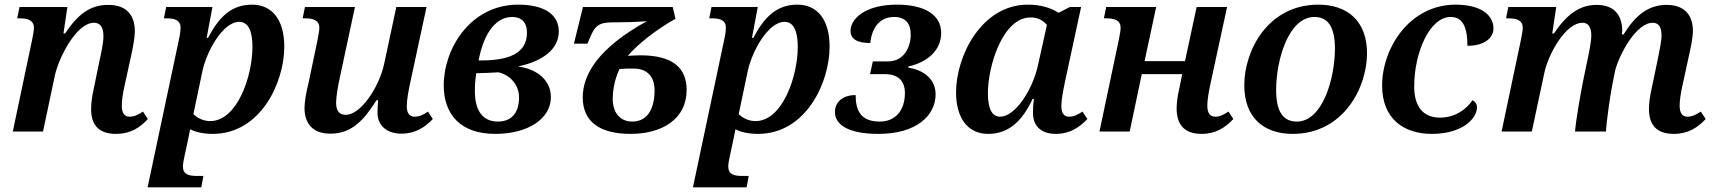

<svg xmlns="http://www.w3.org/2000/svg" viewBox="-20 -566 7373 826"><path d="M479 10C541 10 581 -16 616 -54L595 -86C572 -71 557 -64 537 -64C514 -64 504 -82 504 -111C504 -133 508 -162 516 -198L543 -321C551 -359 560 -400 560 -432C560 -492 532 -545 446 -545C368 -545 315 -505 260 -422H253L270 -536H64L54 -487H67C101 -487 126 -478 126 -446C126 -437 123 -417 118 -394L35 0H165L216 -241C234 -322 310 -468 384 -468C420 -468 425 -435 425 -410C425 -383 417 -345 406 -295L383 -183C376 -152 372 -122 372 -96C372 -34 400 10 479 10Z M615 240H846L855 191H830C792 191 767 185 767 150C767 137 772 113 775 100L789 35C792 19 796 1 798 -10C822 3 857 10 895 10C1102 10 1203 -212 1203 -365C1203 -482 1150 -546 1064 -546C970 -546 918 -485 875 -403H869L894 -536H695L685 -487H698C732 -487 757 -479 757 -446C757 -438 755 -420 750 -397ZM884 -45C852 -45 826 -61 812 -75L851 -261C869 -344 938 -472 1009 -472C1053 -472 1066 -423 1066 -364C1066 -239 1001 -45 884 -45Z M1401 9C1494 9 1545 -49 1600 -135H1607C1605 -116 1604 -97 1604 -80C1604 -30 1640 9 1707 9C1767 9 1809 -19 1842 -54L1821 -86C1800 -71 1783 -64 1763 -64C1742 -64 1730 -79 1730 -109C1730 -137 1737 -175 1746 -216L1815 -536H1685L1633 -293C1611 -189 1531 -72 1468 -72C1435 -72 1426 -95 1426 -125C1426 -152 1435 -201 1443 -237L1507 -536H1292L1282 -487H1295C1329 -487 1354 -478 1354 -446C1354 -437 1349 -408 1344 -384L1308 -212C1298 -171 1290 -130 1290 -102C1290 -43 1318 9 1401 9Z M2110 10C2249 10 2350 -53 2350 -149C2350 -216 2296 -269 2208 -280C2319 -303 2384 -357 2384 -431C2384 -502 2324 -546 2209 -546C2005 -546 1889 -358 1889 -199C1889 -72 1963 10 2110 10ZM2183 -493C2222 -493 2247 -472 2247 -425C2247 -333 2163 -306 2049 -306H2039C2063 -433 2119 -493 2183 -493ZM2122 -43C2062 -43 2023 -83 2023 -174C2023 -198 2024 -221 2029 -251C2067 -252 2098 -253 2125 -255C2174 -243 2213 -202 2213 -147C2213 -86 2185 -43 2122 -43Z M2693 10C2830 10 2934 -55 2934 -179C2934 -274 2874 -328 2736 -328C2722 -328 2705 -327 2681 -326C2725 -378 2811 -444 2886 -485L2874 -536H2488L2449 -378H2507L2522 -413C2546 -467 2569 -470 2634 -470C2669 -470 2714 -471 2763 -475C2551 -358 2487 -244 2487 -147C2487 -41 2562 10 2693 10ZM2700 -43C2646 -43 2616 -83 2616 -141C2616 -169 2621 -218 2645 -269C2665 -271 2684 -271 2706 -271C2764 -271 2796 -237 2796 -177C2796 -105 2770 -43 2700 -43Z M2961 240H3192L3201 191H3176C3138 191 3113 185 3113 150C3113 137 3118 113 3121 100L3135 35C3138 19 3142 1 3144 -10C3168 3 3203 10 3241 10C3448 10 3549 -212 3549 -365C3549 -482 3496 -546 3410 -546C3316 -546 3264 -485 3221 -403H3215L3240 -536H3041L3031 -487H3044C3078 -487 3103 -479 3103 -446C3103 -438 3101 -420 3096 -397ZM3230 -45C3198 -45 3172 -61 3158 -75L3197 -261C3215 -344 3284 -472 3355 -472C3399 -472 3412 -423 3412 -364C3412 -239 3347 -45 3230 -45Z M3760 10C3921 10 4005 -68 4005 -160C4005 -223 3958 -264 3887 -275L3888 -280C3972 -299 4029 -351 4029 -424C4029 -503 3957 -546 3839 -546C3696 -546 3639 -481 3639 -434C3639 -400 3664 -381 3724 -381C3732 -458 3774 -493 3826 -493C3879 -493 3898 -461 3898 -417C3898 -362 3868 -302 3801 -302H3735L3723 -247H3787C3846 -247 3873 -216 3873 -166C3873 -92 3833 -43 3765 -43C3684 -43 3661 -89 3661 -157C3602 -157 3572 -124 3572 -84C3572 -34 3621 10 3760 10Z M4231 10C4319 10 4378 -45 4422 -140H4428C4424 -110 4424 -99 4424 -80C4424 -25 4458 10 4522 10C4583 10 4625 -19 4658 -54L4637 -86C4614 -71 4599 -64 4578 -64C4558 -64 4546 -79 4546 -110C4546 -138 4554 -177 4562 -216L4631 -536H4583L4534 -511C4500 -533 4456 -546 4402 -546C4203 -546 4093 -326 4093 -168C4093 -66 4138 10 4231 10ZM4283 -64C4252 -64 4230 -90 4230 -165C4230 -281 4293 -491 4414 -491C4437 -491 4462 -484 4484 -459L4446 -288C4422 -176 4346 -64 4283 -64Z M5149 10C5211 10 5251 -17 5286 -54L5265 -86C5242 -71 5227 -64 5208 -64C5184 -64 5174 -82 5174 -111C5174 -138 5180 -170 5188 -208L5259 -536H5128L5078 -303H4904L4954 -536H4739L4729 -487H4741C4776 -487 4801 -478 4801 -446C4801 -437 4798 -417 4793 -394L4710 0H4840L4892 -247H5066L5053 -183C5046 -153 5042 -124 5042 -99C5042 -36 5070 10 5149 10Z M5541 10C5759 10 5861 -188 5861 -337C5861 -477 5775 -546 5652 -546C5434 -546 5333 -348 5333 -199C5333 -59 5418 10 5541 10ZM5559 -43C5504 -43 5470 -80 5470 -179C5470 -305 5522 -493 5635 -493C5689 -493 5723 -456 5723 -357C5723 -231 5671 -43 5559 -43Z M6140 10C6270 10 6334 -55 6334 -104C6334 -119 6326 -129 6315 -135C6287 -94 6239 -60 6175 -60C6102 -60 6064 -108 6064 -194C6064 -337 6129 -493 6221 -493C6276 -493 6293 -443 6293 -369C6371 -369 6405 -406 6405 -444C6405 -498 6355 -546 6242 -546C6045 -546 5926 -360 5926 -198C5926 -54 6020 10 6140 10Z M7181 10C7243 10 7283 -17 7318 -54L7297 -86C7274 -71 7259 -64 7239 -64C7216 -64 7206 -82 7206 -111C7206 -133 7210 -162 7218 -198L7245 -322C7254 -362 7263 -404 7263 -434C7263 -495 7232 -545 7150 -545C7072 -545 7016 -501 6965 -418H6957C6958 -423 6959 -429 6959 -435C6958 -496 6929 -545 6849 -545C6776 -545 6721 -505 6665 -422H6658L6675 -536H6469L6459 -487H6472C6506 -487 6531 -478 6531 -446C6531 -437 6528 -417 6523 -394L6440 0H6570L6624 -253C6641 -333 6715 -468 6788 -468C6821 -468 6826 -436 6826 -411C6826 -394 6818 -345 6807 -297L6792 -224C6779 -160 6759 -45 6756 0H6889C6891 -43 6908 -160 6916 -200L6929 -265C6949 -337 7020 -468 7090 -468C7124 -468 7128 -436 7128 -411C7128 -388 7117 -336 7109 -297L7085 -183C7078 -151 7074 -122 7074 -96C7074 -34 7102 10 7181 10Z"/></svg>

Font: Noto Serif SemiBold
Style: Italic
Weight: 600
Italic angle: -12°
Designer: Monotype Design Team
Foundry: Monotype Imaging Inc.
Version: Version 2.014